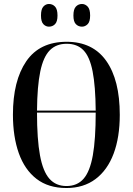

<svg xmlns="http://www.w3.org/2000/svg" viewBox="-20 -935 667 965"><path d="M314 10Q223 10 163.5 -36Q104 -82 74.5 -165Q45 -248 45 -359Q45 -529 112 -627Q179 -725 315 -725Q446 -725 514 -629Q582 -533 582 -358Q582 -245 551 -162.5Q520 -80 460 -35Q400 10 314 10ZM461 -379Q460 -502 445.5 -576Q431 -650 399.5 -682.5Q368 -715 315 -715Q263 -715 230.5 -682.5Q198 -650 182.5 -576Q167 -502 166 -379ZM314 0Q368 0 400 -36.5Q432 -73 446.5 -154Q461 -235 461 -369H166Q166 -235 181 -154Q196 -73 228.5 -36.5Q261 0 314 0ZM392 -801Q374 -801 361.5 -813.5Q349 -826 349 -857Q349 -889 361.5 -902Q374 -915 392 -915Q408 -915 420.5 -902Q433 -889 433 -857Q433 -826 420.5 -813.5Q408 -801 392 -801ZM226 -801Q210 -801 198 -813.5Q186 -826 186 -857Q186 -889 198 -902Q210 -915 226 -915Q244 -915 256.5 -902Q269 -889 269 -857Q269 -826 256.5 -813.5Q244 -801 226 -801Z"/></svg>

Font: Noto Serif Display ExtraCondensed SemiBold
Style: Regular
Weight: 600
Width: 2
Designer: Monotype Design Team
Foundry: Monotype Imaging Inc.
Version: Version 2.009